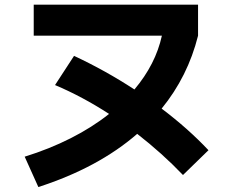

<svg xmlns="http://www.w3.org/2000/svg" viewBox="-20 -752 978 809"><path d="M439.5 -272Q326.7 -345.2 211.9 -393.6L292 -516.6Q424.8 -454.6 546.4 -375Q635.7 -481 662.1 -601.6H122.1V-732.4H814.5V-601.6Q771.5 -429.7 661.1 -294.4Q772.9 -210 858.4 -119.1L751 -14.6Q663.1 -106.4 558.1 -188Q394 -45.4 141.6 36.1L84 -91.8Q188 -124 278.1 -169.7Q368.2 -215.3 439.5 -272Z"/></svg>

Font: Pretendard ExtraBold
Style: Regular
Weight: 800
Designer: Base glyphs from Inter by Rasmus Andersson; Hangeul glyphs from Noto Sans CJK(Source Han Sans) by Jang Soo-young and Kan
Foundry: Kil Hyung-jin
Version: Version 1.309